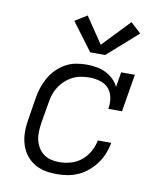

<svg xmlns="http://www.w3.org/2000/svg" viewBox="-86 -832 771 910"><g transform="rotate(10 300.0 -377.5)"><path d="M250 8Q227 8 205 5Q183 2 163 -6Q143 -14 126 -27.5Q109 -41 97 -58Q85 -75 77.5 -95.5Q70 -116 67.5 -138Q65 -160 66.5 -182.5Q68 -205 72 -228L88 -328Q92 -354 100 -379Q108 -404 121 -427.5Q134 -451 153.5 -471Q173 -491 196.5 -504.5Q220 -518 246.5 -523Q273 -528 298 -528Q322 -528 346 -524Q370 -520 390.5 -510Q411 -500 428 -484Q445 -468 454 -448L466 -520H532L502 -339H436Q441 -365 436.5 -391.5Q432 -418 416 -436.5Q400 -455 374.5 -462.5Q349 -470 323 -470Q303 -470 282.5 -466.5Q262 -463 243 -453.5Q224 -444 207.5 -429Q191 -414 179.5 -396Q168 -378 161.5 -358.5Q155 -339 152 -318L135 -218Q132 -198 131 -177Q130 -156 134.5 -136.5Q139 -117 149 -100Q159 -83 174.5 -71.5Q190 -60 209.5 -55Q229 -50 250 -50Q278 -50 306 -58Q334 -66 356.5 -84.5Q379 -103 393.5 -129Q408 -155 413 -183H478Q473 -156 463 -131Q453 -106 437 -83.5Q421 -61 399.5 -42.5Q378 -24 353 -12.5Q328 -1 302 3.5Q276 8 250 8ZM305 -588 205 -722 263 -758 348 -632 473 -763 523 -717 377 -588Z"/></g></svg>

Font: Iosevka Etoile Light Oblique
Style: Regular
Weight: 300
Italic angle: -9°
Designer: Belleve Invis
Foundry: Belleve Invis
Version: Version 15.5.2; ttfautohint (v1.8.4)